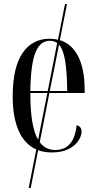

<svg xmlns="http://www.w3.org/2000/svg" viewBox="-20 -734 471 937"><path d="M120 183 157 -5Q100 -30 71 -96Q42 -162 42 -263Q42 -404 89.5 -474.5Q137 -545 223 -545Q244 -545 263 -540L297 -714H307L272 -538Q331 -520 362 -458Q393 -396 393 -298V-280H221L174 -40Q202 -2 250 -2Q294 -2 320.5 -31Q347 -60 354 -123Q378 -117 378 -92Q378 -71 362.5 -47Q347 -23 314.5 -6.5Q282 10 232 10Q196 10 166 -1L130 183ZM128 -290H213L259 -524Q244 -535 223 -535Q176 -535 153 -478Q130 -421 128 -290ZM308 -290Q307 -382 298 -437Q289 -492 268 -516L223 -290ZM128 -280Q128 -196 137.5 -140Q147 -84 166 -52L211 -280Z"/></svg>

Font: Noto Serif Display ExtraCondensed
Style: Regular
Weight: 400
Width: 2
Designer: Monotype Design Team
Foundry: Monotype Imaging Inc.
Version: Version 2.009